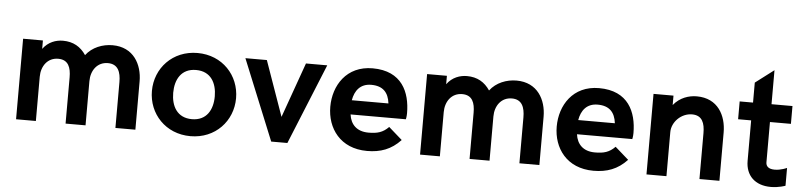

<svg xmlns="http://www.w3.org/2000/svg" viewBox="-43 -922 4845 1159"><g transform="rotate(5 2379.0 -342.0)"><path d="M75 0H195V-268C195 -333 233 -386 297 -386C359 -386 375 -339 375 -280V0H496V-268C496 -333 534 -386 598 -386C660 -386 677 -338 677 -278V0H798V-293C798 -395 744 -496 617 -496C556 -496 494 -472 456 -422C424 -470 379 -497 316 -497C274 -497 227 -481 195 -437V-488H75Z M1132 10C1283 10 1387 -104 1387 -242C1387 -380 1283 -494 1132 -494C981 -494 877 -380 877 -242C877 -104 981 10 1132 10ZM1132 -93C1042 -93 1006 -162 1006 -242C1006 -322 1042 -391 1132 -391C1222 -391 1258 -322 1258 -242C1258 -162 1222 -93 1132 -93Z M1621 0H1719L1918 -488H1789L1670 -154L1552 -488H1422Z M2202 6C2283 6 2348 -17 2405 -78L2323 -150C2288 -114 2254 -105 2201 -105C2130 -105 2092 -145 2084 -205H2419C2419 -205 2423 -220 2423 -242C2423 -368 2371 -494 2193 -494C2034 -494 1958 -369 1958 -241C1958 -111 2039 6 2202 6ZM2084 -291C2094 -350 2127 -394 2193 -394C2264 -394 2298 -357 2306 -291Z M2523 0H2643V-268C2643 -333 2681 -386 2745 -386C2807 -386 2823 -339 2823 -280V0H2944V-268C2944 -333 2982 -386 3046 -386C3108 -386 3125 -338 3125 -278V0H3246V-293C3246 -395 3192 -496 3065 -496C3004 -496 2942 -472 2904 -422C2872 -470 2827 -497 2764 -497C2722 -497 2675 -481 2643 -437V-488H2523Z M3574 6C3655 6 3720 -17 3777 -78L3695 -150C3660 -114 3626 -105 3573 -105C3502 -105 3464 -145 3456 -205H3791C3791 -205 3795 -220 3795 -242C3795 -368 3743 -494 3565 -494C3406 -494 3330 -369 3330 -241C3330 -111 3411 6 3574 6ZM3456 -291C3466 -350 3499 -394 3565 -394C3636 -394 3670 -357 3678 -291Z M3895 0H4016V-267C4016 -328 4072 -385 4138 -385C4200 -385 4216 -338 4216 -278V0H4337V-293C4337 -395 4285 -496 4157 -496C4109 -496 4055 -479 4016 -431V-488H3895Z M4649 10C4698 10 4737 -5 4737 -5V-113C4737 -113 4702 -96 4663 -96C4626 -96 4610 -112 4610 -136V-380H4737V-488H4610V-694L4498 -609V-488H4417V-380H4496V-135C4496 -46 4553 10 4649 10Z"/></g></svg>

Font: FREAK Grotesk
Style: Bold
Weight: 700
Designer: La Scuola Open Source
Foundry: La Scuola Open Source
Version: Version 1.000;PS 1.0;hotconv 1.0.72;makeotf.lib2.5.5900